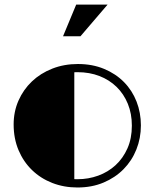

<svg xmlns="http://www.w3.org/2000/svg" viewBox="-20 -810 676 839"><path d="M313 -790H450.2L331.5 -651.4H255.4ZM39.6 -266.1Q39.6 -322.3 60.8 -370.4Q82 -418.5 119.4 -454.1Q156.7 -489.7 208.3 -510Q259.8 -530.3 320.3 -530.3Q383.8 -530.3 434.8 -509Q485.8 -487.8 521.7 -451.4Q557.6 -415 576.7 -366.2Q595.7 -317.4 595.7 -262.2Q595.7 -206.1 575.9 -156.7Q556.2 -107.4 519.8 -70.6Q483.4 -33.7 432.4 -12.2Q381.3 9.3 318.4 9.3Q259.3 9.3 208.5 -10.5Q157.7 -30.3 120.1 -66.7Q82.5 -103 61 -153.8Q39.6 -204.6 39.6 -266.1ZM304.7 -27.3Q308.6 -26.9 312.3 -26.9Q315.9 -26.9 319.3 -26.9Q366.2 -26.9 409.2 -42.5Q452.1 -58.1 484.9 -88.1Q517.6 -118.2 536.9 -161.6Q556.2 -205.1 556.2 -260.7Q556.2 -313.5 538.6 -356.4Q521 -399.4 489.5 -430.2Q458 -460.9 414.6 -477.8Q371.1 -494.6 318.8 -494.6Q314.9 -494.6 311.5 -494.6Q308.1 -494.6 304.7 -494.1Z"/></svg>

Font: Limelight
Style: Regular
Weight: 400
Designer: Nicole Fally with help from Eben Sorkin
Foundry: Nicole Fally with help from Eben Sorkin
Version: Version 1.002